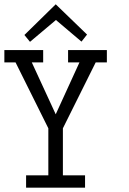

<svg xmlns="http://www.w3.org/2000/svg" viewBox="-30 -869 596 889"><path d="M464.8 -580.1H413.1L261.2 -274.9V-57.1H363.8V0H90.8V-57.1H193.8V-274.9L42 -580.1H-9.8V-637.2H169.9V-580.1H117.2L228 -339.8L337.9 -580.1H285.2V-637.2H464.8ZM373 -709 347.2 -676.3 229 -776.4 108.9 -675.3 83 -707 228 -849.1Z"/></svg>

Font: Anonymous Pro
Style: Regular
Weight: 400
Monospace: yes
Designer: Mark Simonson
Version: Version 1.003